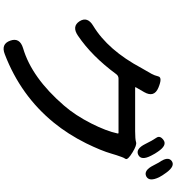

<svg xmlns="http://www.w3.org/2000/svg" viewBox="22 -906 956 1040"><g transform="rotate(90 500.0 -386.0)"><path d="M274 66Q218 88 200 36Q182 -15 241 -33Q401 -80 552 -255Q605 -316 649 -403Q690 -484 703 -545Q704 -550 699 -550H406Q391 -550 382 -538Q284 -405 173 -330Q123 -296 95 -339Q68 -382 120 -413Q252 -493 349 -675Q364 -702 380 -729Q388 -743 394 -766Q400 -789 455 -766Q510 -743 479 -689L453 -644Q450 -640 455 -640H691Q734 -640 750 -645Q766 -650 805 -626Q848 -600 840.5 -588Q833 -576 830 -566Q820 -539 812 -511Q797 -458 756 -374Q707 -276 644 -199Q498 -20 274 66ZM819 -657Q787 -641 760 -695Q741 -734 726.5 -754.5Q712 -775 739 -794Q767 -814 801 -764Q812 -749 823 -727Q851 -673 819 -657ZM935 -700Q903 -685 876 -739Q863 -765 860 -769Q825 -818 852 -838Q879 -858 915 -809Q932 -786 940 -770Q966 -716 935 -700Z"/></g></svg>

Font: Resource Han Rounded CN Medium
Style: Regular
Weight: 500
Designer: Cyano Hao (round all glyphs); Ryoko NISHIZUKA 西塚涼子 (kana, bopomofo & ideographs); Paul D. Hunt (Latin, Greek & Cyrillic)
Foundry: Cyano Hao
Version: 0.990